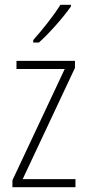

<svg xmlns="http://www.w3.org/2000/svg" viewBox="-20 -784 365 804"><path d="M277 -757V-764H233C203 -716 162 -665 119 -616V-606H143C186 -644 245 -711 277 -757ZM296 0V-34H75L294 -500V-529H49V-495H251L32 -29V0Z"/></svg>

Font: Noto Sans Sinhala UI Condensed ExtraLight
Style: Regular
Weight: 200
Width: 3
Designer: Jelle Bosma - Monotype Design Team
Foundry: Monotype Imaging Inc.
Version: Version 2.006